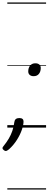

<svg xmlns="http://www.w3.org/2000/svg" viewBox="-59 -1030 392 1550"><path d="M213 -415Q192 -415 180.5 -425.5Q169 -436 169 -453Q169 -483 184.5 -501Q200 -519 226 -519Q247 -519 258.5 -509Q270 -499 270 -481Q270 -452 255 -433.5Q240 -415 213 -415ZM-13 189Q-20 189 -29.5 181Q-39 173 -39 166Q-39 162 -37 158Q-35 154 -31 150Q-6 119 11.5 89.5Q29 60 40.5 27Q52 -6 57 -46Q59 -61 69 -69Q79 -77 97 -77Q114 -77 122.5 -70Q131 -63 131 -50Q131 -22 117.5 17.5Q104 57 78 98.5Q52 140 14 175Q6 181 -0.5 185Q-7 189 -13 189ZM0 490H313V500H0ZM0 -20H313V0H0ZM0 -505H313V-500H0ZM0 -1010H313V-1000H0Z"/></svg>

Font: Playwrite US Trad Guides
Style: Regular
Weight: 400
Designer: Veronika Burian, José Scaglione
Foundry: TypeTogether
Version: Version 1.003